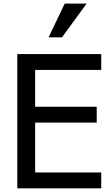

<svg xmlns="http://www.w3.org/2000/svg" viewBox="-20 -1020 601 1040"><path d="M449.2 -1000.5 315.9 -817.9H243.2L330.6 -1000.5ZM73.7 0V-727.1H528.3V-641.1H170.4V-441.9H503.9V-356H170.4V-85.9H528.3V0Z"/></svg>

Font: SG Kara Bold
Style: Regular
Weight: 400
Designer: Damoon Khanjanzadeh
Version: Version 1.000